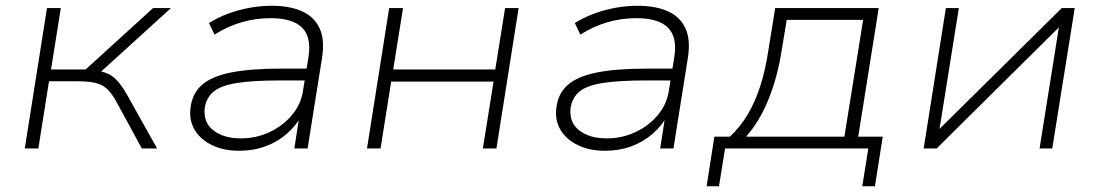

<svg xmlns="http://www.w3.org/2000/svg" viewBox="-20 -515 3813 666"><path d="M66 0 143 -487H191L157 -274H277L511 -487H573L320 -257L300 -271Q333 -269 354 -259.5Q375 -250 392.5 -228.5Q410 -207 432 -166L525 0H472L386 -158Q370 -188 354 -204Q338 -220 314.5 -226.5Q291 -233 252 -233H150L113 0Z M810 8Q756 8 715.5 -11.5Q675 -31 655 -65Q635 -99 641 -142Q647 -191 680.5 -220.5Q714 -250 781 -263.5Q848 -277 955 -277H1057L1050 -236H954Q857 -236 801 -227Q745 -218 720 -196.5Q695 -175 690 -139Q685 -90 720.5 -62.5Q756 -35 816 -35Q868 -35 914.5 -56.5Q961 -78 992.5 -115.5Q1024 -153 1031 -200L1050 -317Q1061 -386 1028 -419Q995 -452 919 -452Q867 -452 818.5 -438Q770 -424 724 -395L705 -435Q735 -454 771 -467.5Q807 -481 846 -488Q885 -495 922 -495Q986 -495 1028.5 -475.5Q1071 -456 1089 -416Q1107 -376 1097 -314L1047 0H1001L1019 -116H1027Q1008 -80 975.5 -51.5Q943 -23 901 -7.5Q859 8 810 8Z M1253 0 1330 -487H1378L1344 -274H1698L1732 -487H1779L1702 0H1655L1692 -232H1337L1300 0Z M2079 8Q2025 8 1984.5 -11.5Q1944 -31 1924 -65Q1904 -99 1910 -142Q1916 -191 1949.5 -220.5Q1983 -250 2050 -263.5Q2117 -277 2224 -277H2326L2319 -236H2223Q2126 -236 2070 -227Q2014 -218 1989 -196.5Q1964 -175 1959 -139Q1954 -90 1989.5 -62.5Q2025 -35 2085 -35Q2137 -35 2183.5 -56.5Q2230 -78 2261.5 -115.5Q2293 -153 2300 -200L2319 -317Q2330 -386 2297 -419Q2264 -452 2188 -452Q2136 -452 2087.5 -438Q2039 -424 1993 -395L1974 -435Q2004 -454 2040 -467.5Q2076 -481 2115 -488Q2154 -495 2191 -495Q2255 -495 2297.5 -475.5Q2340 -456 2358 -416Q2376 -376 2366 -314L2316 0H2270L2288 -116H2296Q2277 -80 2244.5 -51.5Q2212 -23 2170 -7.5Q2128 8 2079 8Z M2431 131 2458 -41H2512Q2549 -76 2574.5 -119.5Q2600 -163 2617.5 -217.5Q2635 -272 2645 -339L2669 -487H3028L2957 -41H3042L3015 131H2971L2992 0H2495L2474 131ZM2568 -41H2909L2974 -446H2709L2691 -338Q2677 -248 2646 -171Q2615 -94 2568 -41Z M3184 0 3261 -487H3306L3237 -55H3226L3663 -487H3708L3630 0H3586L3655 -433H3666L3229 0Z"/></svg>

Font: Nunito Sans 10pt SemiExpanded ExtraLight
Style: Italic
Weight: 250
Width: 6
Italic angle: -9°
Designer: Vernon Adams
Foundry: Vernon Adams
Version: Version 3.101;gftools[0.9.27]